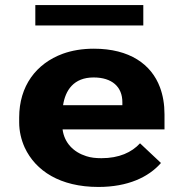

<svg xmlns="http://www.w3.org/2000/svg" viewBox="-20 -731 735 761"><path d="M618 -85 535 -163C502 -127 452 -104 382 -104C360 -104 340 -106 322 -112C271 -128 235 -165 228 -218H632V-278C632 -317 626 -353 614 -385C580 -476 494 -538 352 -538C306 -538 265 -531 229 -518C123 -479 56 -390 56 -265V-246C56 -211 64 -177 78 -146C121 -54 218 10 370 10C487 10 569 -29 618 -85ZM465 -326V-314H230C239 -373 272 -424 351 -424C424 -424 465 -387 465 -326ZM548 -630V-711H120V-630Z"/></svg>

Font: Asimov
Style: XWid
Weight: 500
Designer: Google
Version: Version 2.000980; 2014